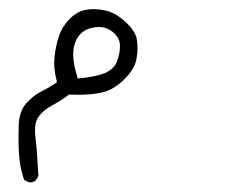

<svg xmlns="http://www.w3.org/2000/svg" viewBox="-20 -71 540 415"><path d="M42 322.8Q43.9 323.2 45.2 323.2Q46.4 323.2 47.9 323Q49.3 322.8 51.3 322.3Q54.7 321.3 57.6 318.8L63 309.1Q60.1 252.9 56.6 225.6Q55.7 217.8 55.7 210.9Q55.7 190.4 64.5 179.7Q75.2 166 93.3 156.5Q111.3 147 129.4 133.3Q141.6 133.8 150.9 133.8Q177.2 133.8 198.2 129.4Q225.1 124 248.3 100.8Q271.5 77.6 274.9 56.6Q277.3 44.4 277.3 33.9Q277.3 23.4 275.9 15.1Q273.4 -3.4 250.7 -24.2Q228 -44.9 205.1 -48.8Q193.4 -51.3 182.9 -51.3Q172.4 -51.3 163.1 -49.3Q144.5 -44.9 129.2 -28.8Q113.8 -12.7 106.9 8.3Q100.1 29.8 97.7 53.2Q97.2 59.1 97.2 64.9Q97.2 82.5 102.1 101.6L103 106.9Q84 119.6 67.9 127.4Q53.2 134.8 37.6 151.4Q22 168 20.5 198.2Q20 211.9 20 228Q20 244.1 21 260.7Q22.9 292 32.2 317.9ZM138.2 46.4Q138.2 33.7 142.1 22Q146 10.3 154.8 1.5Q163.6 -7.3 177.7 -10.7Q186 -12.7 193.4 -12.7Q213.4 -12.7 228 2Q239.3 13.2 239.3 28.3Q239.3 43.9 233.4 60.5Q227.5 77.6 207 86.9Q187.5 94.7 153.8 98.1L147.9 98.6L146.5 92.8Q138.2 66.4 138.2 46.4Z"/></svg>

Font: Bakudai
Style: ExtraLight
Weight: 200
Version: Version 1.48